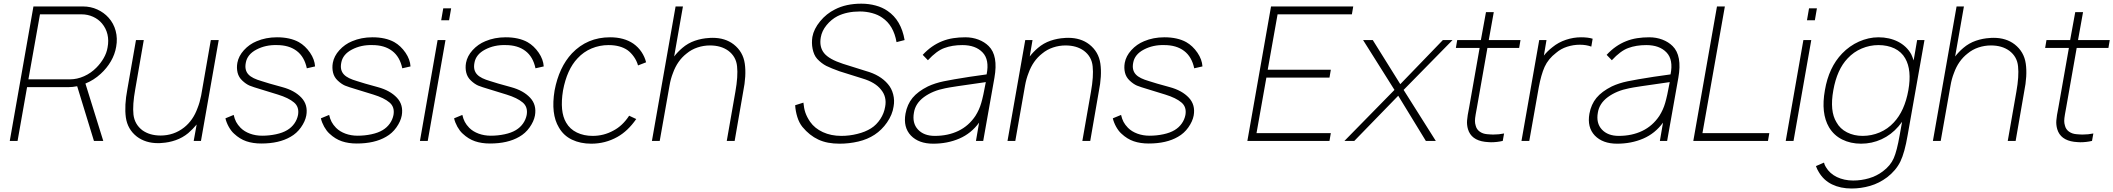

<svg xmlns="http://www.w3.org/2000/svg" viewBox="-20 -786 11788 1071"><path d="M504 0 410.5 -305Q397 -302.5 385.2 -301.2Q373.5 -300 363.5 -300H131L78 0H34.5L166.5 -750H442.5Q486 -750 523 -733Q560 -716 585.5 -687.5Q614 -656 625.2 -613.8Q636.5 -571.5 628 -525Q621 -483 598.5 -444.2Q576 -405.5 541.5 -374Q503.5 -339 456.5 -320L556 0ZM371 -343.5Q410 -343.5 448.8 -360.8Q487.5 -378 517.5 -408.5Q541.5 -432.5 558.2 -461.5Q575 -490.5 580 -521Q587.5 -560 579.5 -594Q571.5 -628 549 -655Q529 -679 499 -692.5Q469 -706 435.5 -706H203L138.5 -343.5Z M1200 -562.5 1101 0H1060.5L1077 -91.5Q1056 -66 1030 -43.5Q998.5 -17.5 959.8 -4Q921 9.5 882 11.5Q878.5 12 873.5 12.2Q868.5 12.5 861.5 12.5Q792 12.5 743.5 -24Q691.5 -64.5 682 -131Q673 -197 690.5 -288.5L738.5 -562.5H782L734.5 -288.5Q718.5 -200 724.5 -146.5Q731 -92.5 774 -59.5Q815 -30 876 -30Q912 -30 945.2 -41.2Q978.5 -52.5 1007 -75Q1057.5 -115 1082 -183.5Q1094.5 -214.5 1102 -253L1156 -562.5Z M1691.5 -405Q1678 -469.5 1635 -502Q1592 -534.5 1525 -534.5Q1462 -536.5 1410.5 -509.5Q1359 -482.5 1351 -435.5Q1347 -414.5 1350.8 -398.8Q1354.5 -383 1365.5 -371Q1376.5 -359 1395 -350Q1413.5 -341 1439.5 -333.5Q1455.5 -328 1484 -319.8Q1512.5 -311.5 1555 -300Q1623.5 -281.5 1661.5 -241Q1699 -201 1688.5 -141.5Q1682.5 -109 1658.5 -75Q1635 -42 1601 -23Q1537 14.5 1437.5 14.5Q1391 14.5 1354.2 2Q1317.5 -10.5 1285.5 -40.5Q1277 -48 1269.5 -58Q1262 -68 1255.8 -79.2Q1249.5 -90.5 1244.8 -102.5Q1240 -114.5 1237.5 -126L1283.5 -145Q1288.5 -122.5 1297.2 -106Q1306 -89.5 1322 -73Q1343 -52 1374.5 -40.5Q1406 -29 1442.5 -29Q1481.5 -29 1519.2 -37Q1557 -45 1582.5 -60.5Q1606.5 -75 1622 -97Q1637.5 -119 1642.5 -145Q1650 -189.5 1620 -214.5Q1590 -240 1530 -258.5Q1509.5 -265 1432.5 -288.5Q1413 -294 1398 -299.2Q1383 -304.5 1372 -308.5Q1351.5 -317.5 1331.5 -336.5Q1311.5 -355 1305.2 -381Q1299 -407 1304 -435.5Q1311 -473.5 1340.5 -506Q1371 -539.5 1411.5 -556Q1463 -578 1525 -578Q1598 -578 1647 -551Q1683 -530.5 1709.5 -492Q1735 -454.5 1737.5 -415.5Z M2224 -405Q2210.5 -469.5 2167.5 -502Q2124.5 -534.5 2057.5 -534.5Q1994.5 -536.5 1943 -509.5Q1891.5 -482.5 1883.5 -435.5Q1879.5 -414.5 1883.2 -398.8Q1887 -383 1898 -371Q1909 -359 1927.5 -350Q1946 -341 1972 -333.5Q1988 -328 2016.5 -319.8Q2045 -311.5 2087.5 -300Q2156 -281.5 2194 -241Q2231.5 -201 2221 -141.5Q2215 -109 2191 -75Q2167.5 -42 2133.5 -23Q2069.5 14.5 1970 14.5Q1923.5 14.5 1886.8 2Q1850 -10.5 1818 -40.5Q1809.5 -48 1802 -58Q1794.5 -68 1788.2 -79.2Q1782 -90.5 1777.2 -102.5Q1772.5 -114.5 1770 -126L1816 -145Q1821 -122.5 1829.8 -106Q1838.5 -89.5 1854.5 -73Q1875.5 -52 1907 -40.5Q1938.5 -29 1975 -29Q2014 -29 2051.8 -37Q2089.5 -45 2115 -60.5Q2139 -75 2154.5 -97Q2170 -119 2175 -145Q2182.5 -189.5 2152.5 -214.5Q2122.5 -240 2062.5 -258.5Q2042 -265 1965 -288.5Q1945.5 -294 1930.5 -299.2Q1915.5 -304.5 1904.5 -308.5Q1884 -317.5 1864 -336.5Q1844 -355 1837.8 -381Q1831.5 -407 1836.5 -435.5Q1843.5 -473.5 1873 -506Q1903.5 -539.5 1944 -556Q1995.5 -578 2057.5 -578Q2130.5 -578 2179.5 -551Q2215.5 -530.5 2242 -492Q2267.5 -454.5 2270 -415.5Z M2496.5 -739.5 2485 -673H2441L2452.5 -739.5ZM2465 -562.5 2366 0H2322.5L2421 -562.5Z M2967 -405Q2953.5 -469.5 2910.5 -502Q2867.5 -534.5 2800.5 -534.5Q2737.5 -536.5 2686 -509.5Q2634.5 -482.5 2626.5 -435.5Q2622.5 -414.5 2626.2 -398.8Q2630 -383 2641 -371Q2652 -359 2670.5 -350Q2689 -341 2715 -333.5Q2731 -328 2759.5 -319.8Q2788 -311.5 2830.5 -300Q2899 -281.5 2937 -241Q2974.5 -201 2964 -141.5Q2958 -109 2934 -75Q2910.5 -42 2876.5 -23Q2812.5 14.5 2713 14.5Q2666.5 14.5 2629.8 2Q2593 -10.5 2561 -40.5Q2552.5 -48 2545 -58Q2537.5 -68 2531.2 -79.2Q2525 -90.5 2520.2 -102.5Q2515.5 -114.5 2513 -126L2559 -145Q2564 -122.5 2572.8 -106Q2581.5 -89.5 2597.5 -73Q2618.5 -52 2650 -40.5Q2681.5 -29 2718 -29Q2757 -29 2794.8 -37Q2832.5 -45 2858 -60.5Q2882 -75 2897.5 -97Q2913 -119 2918 -145Q2925.5 -189.5 2895.5 -214.5Q2865.5 -240 2805.5 -258.5Q2785 -265 2708 -288.5Q2688.5 -294 2673.5 -299.2Q2658.5 -304.5 2647.5 -308.5Q2627 -317.5 2607 -336.5Q2587 -355 2580.8 -381Q2574.5 -407 2579.5 -435.5Q2586.5 -473.5 2616 -506Q2646.5 -539.5 2687 -556Q2738.5 -578 2800.5 -578Q2873.5 -578 2922.5 -551Q2958.5 -530.5 2985 -492Q3010.5 -454.5 3013 -415.5Z M3539 -421Q3532 -446.5 3515.8 -469.5Q3499.5 -492.5 3480 -506.5Q3439 -534.5 3374.5 -534.5Q3325 -534.5 3280 -515.8Q3235 -497 3201.5 -460.5Q3142.5 -398.5 3120.5 -281Q3101.5 -163.5 3138 -102Q3159 -65.5 3197.8 -46.8Q3236.5 -28 3286 -28Q3348 -28 3401.5 -57.5Q3452.5 -84 3489.5 -140.5L3529 -122Q3482 -54.5 3423.5 -22Q3356.5 15.5 3278 15.5Q3217.5 15.5 3170.5 -7Q3123.5 -29.5 3097.5 -75Q3052 -150 3073.5 -281Q3098 -411 3170.5 -488.5Q3256 -578 3383 -578Q3461 -578 3513 -542.5Q3540.5 -523 3558.5 -496Q3576.5 -469 3584 -438.5Z M4125.5 -274 4078 0H4034L4082 -274Q4097.5 -361 4091.5 -415.5Q4086.5 -470 4042.5 -503Q4001.5 -532.5 3940.5 -532.5Q3904.5 -532.5 3870.8 -521.2Q3837 -510 3810 -487.5Q3758.5 -447.5 3734 -379Q3721 -346.5 3714.5 -307.5L3660 0H3616.5L3748.5 -750H3789.5L3740.5 -471Q3750 -483.5 3761.2 -495.2Q3772.5 -507 3786 -518.5Q3817.5 -545.5 3856.2 -558.8Q3895 -572 3934 -574Q3938 -574.5 3943 -574.8Q3948 -575 3955 -575Q4025 -575 4072.5 -538.5Q4125 -497.5 4134.5 -431Q4144 -364.5 4125.5 -274Z M4981 -551Q4964.5 -645 4901 -687.5Q4878 -704 4844.8 -713Q4811.5 -722 4777 -722Q4704.5 -722 4652 -696Q4617 -678 4590.5 -645.5Q4564.5 -613.5 4558.5 -578Q4549 -524.5 4577 -489.5Q4605 -455 4682.5 -430L4811.5 -389.5Q4890 -367.5 4932.5 -317.5Q4953.5 -293.5 4962.2 -259.8Q4971 -226 4964.5 -191.5Q4958 -146.5 4928 -103Q4899 -61 4858.5 -34.5Q4819 -8.5 4767.8 3.5Q4716.5 15.5 4663.5 15.5Q4629 15.5 4599.8 10Q4570.5 4.5 4545.2 -7.2Q4520 -19 4498 -36.5Q4476 -54 4456 -78Q4437.5 -101 4427.5 -133.5Q4417.5 -166 4415.5 -199L4461.5 -213.5Q4463 -198 4465.5 -184.5Q4468 -171 4472.2 -158.5Q4476.5 -146 4483 -133.2Q4489.5 -120.5 4499 -106.5Q4524.5 -70 4570 -49Q4615.5 -28 4673 -28Q4718.5 -28 4762 -39Q4784.5 -44.5 4803.5 -52.2Q4822.5 -60 4838.5 -70Q4854 -79.5 4867.2 -93Q4880.5 -106.5 4890.8 -122.2Q4901 -138 4907.8 -155.2Q4914.5 -172.5 4917.5 -190.5Q4928 -246 4894 -286.5Q4862 -327 4791.5 -348L4662.5 -388.5Q4616.5 -405 4589 -418.5Q4562 -432.5 4538.5 -457.5Q4528.5 -468.5 4522.2 -483Q4516 -497.5 4512.8 -513.5Q4509.5 -529.5 4509.2 -546.5Q4509 -563.5 4511.5 -580Q4519.5 -624.5 4555 -667.5Q4590 -710 4637.5 -733.5Q4699.5 -765.5 4784.5 -765.5Q4826.5 -765.5 4864.5 -755.2Q4902.5 -745 4931 -725Q5007 -673.5 5026 -562.5Z M5424 0 5441.5 -102Q5397.5 -41.5 5331.2 -13Q5265 15.5 5185.5 15.5Q5105 15.5 5061 -30Q5017.5 -76 5031 -152Q5040.5 -204 5070.2 -240Q5100 -276 5156 -304Q5195.5 -322.5 5244 -332.5Q5268.5 -337.5 5304.2 -343.8Q5340 -350 5388.5 -357.5L5483.5 -371Q5500 -453 5461 -493.5Q5422 -534.5 5348 -534.5Q5291.5 -534.5 5247.5 -518Q5204.5 -502.5 5156 -450L5127 -480Q5152 -507 5179 -525.8Q5206 -544.5 5235.5 -556.2Q5265 -568 5297.2 -573Q5329.5 -578 5364.5 -578Q5404 -578 5438 -565Q5472 -552 5495 -529Q5549 -476 5527 -352L5464.5 0ZM5479 -328Q5279 -300 5252 -293.5Q5182.5 -280 5134 -244.5Q5086 -209 5078 -157.5Q5067.5 -99 5100.5 -63.5Q5133.5 -28 5194.5 -28Q5268 -28 5325.8 -55.8Q5383.5 -83.5 5421 -139.5Q5432 -157 5440 -174.8Q5448 -192.5 5453.5 -211.5Q5464.5 -248.5 5479 -328Z M6109 -274 6061.5 0H6017.5L6065.5 -274Q6081 -361 6075 -415.5Q6070 -470 6026 -503Q5985 -532.5 5924 -532.5Q5888 -532.5 5854.2 -521.2Q5820.5 -510 5793.5 -487.5Q5742 -447.5 5717.5 -379Q5704.5 -346.5 5698 -309.5L5643.5 0H5600L5699 -562.5H5739.5L5724 -471Q5733.5 -483.5 5744.8 -495.2Q5756 -507 5769.5 -518.5Q5801 -545.5 5839.8 -558.8Q5878.5 -572 5917.5 -574Q5921.5 -574.5 5926.5 -574.8Q5931.5 -575 5938.5 -575Q6008.5 -575 6056 -538.5Q6108.5 -497.5 6118 -431Q6127.5 -364.5 6109 -274Z M6641.5 -405Q6628 -469.5 6585 -502Q6542 -534.5 6475 -534.5Q6412 -536.5 6360.5 -509.5Q6309 -482.5 6301 -435.5Q6297 -414.5 6300.8 -398.8Q6304.5 -383 6315.5 -371Q6326.5 -359 6345 -350Q6363.5 -341 6389.5 -333.5Q6405.5 -328 6434 -319.8Q6462.5 -311.5 6505 -300Q6573.5 -281.5 6611.5 -241Q6649 -201 6638.5 -141.5Q6632.5 -109 6608.5 -75Q6585 -42 6551 -23Q6487 14.5 6387.5 14.5Q6341 14.5 6304.2 2Q6267.5 -10.5 6235.5 -40.5Q6227 -48 6219.5 -58Q6212 -68 6205.8 -79.2Q6199.5 -90.5 6194.8 -102.5Q6190 -114.5 6187.5 -126L6233.5 -145Q6238.5 -122.5 6247.2 -106Q6256 -89.5 6272 -73Q6293 -52 6324.5 -40.5Q6356 -29 6392.5 -29Q6431.5 -29 6469.2 -37Q6507 -45 6532.5 -60.5Q6556.5 -75 6572 -97Q6587.5 -119 6592.5 -145Q6600 -189.5 6570 -214.5Q6540 -240 6480 -258.5Q6459.5 -265 6382.5 -288.5Q6363 -294 6348 -299.2Q6333 -304.5 6322 -308.5Q6301.5 -317.5 6281.5 -336.5Q6261.5 -355 6255.2 -381Q6249 -407 6254 -435.5Q6261 -473.5 6290.5 -506Q6321 -539.5 6361.5 -556Q6413 -578 6475 -578Q6548 -578 6597 -551Q6633 -530.5 6659.5 -492Q6685 -454.5 6687.5 -415.5Z M7106.5 -706 7051.5 -397H7403.5L7396 -353H7044L6989 -43.5H7403.5L7396 0H6938L7070 -750H7528.5L7521 -706Z M7809.5 -284.5 7989 0H7933.5L7779.5 -252L7534.5 0H7479.5L7758.5 -284.5L7583.5 -562.5H7637.5L7791 -316.5L8028.5 -562.5H8082.5Z M8218.5 -186.5 8211.5 -148Q8207.5 -125 8207.5 -111.5Q8207.5 -98 8211.5 -85.5Q8216.5 -64.5 8233.8 -52Q8251 -39.5 8275 -37.5Q8286.5 -36.5 8295.2 -36Q8304 -35.5 8309.5 -35.5Q8342 -35.5 8370 -41.5L8362.5 0Q8331 7.5 8297 7.5Q8291.5 7.5 8282.8 6.8Q8274 6 8262.5 5Q8186.5 -5 8168.5 -65.5Q8165 -77.5 8163.8 -89.5Q8162.5 -101.5 8163.5 -114Q8164.5 -126.5 8167.2 -144.5Q8170 -162.5 8175 -186.5L8233.5 -518.5H8101L8108.5 -562.5H8240.5L8269 -718.5H8312.5L8284.5 -562.5H8461.5L8454 -518.5H8277Z M8864 -570 8856.5 -526Q8828.5 -536.5 8792 -536.5Q8756 -536.5 8721.2 -525.2Q8686.5 -514 8660.5 -491.5Q8616.5 -458 8596 -413Q8586 -390.5 8578 -362.2Q8570 -334 8563.5 -299L8510.5 0H8467L8566 -562.5H8606.5L8592 -476Q8610 -499.5 8640 -523Q8673 -550 8715 -564Q8757 -578 8799 -578Q8838.5 -578 8864 -570Z M9239 0 9256.5 -102Q9212.5 -41.5 9146.2 -13Q9080 15.5 9000.5 15.5Q8920 15.5 8876 -30Q8832.5 -76 8846 -152Q8855.5 -204 8885.2 -240Q8915 -276 8971 -304Q9010.5 -322.5 9059 -332.5Q9083.5 -337.5 9119.2 -343.8Q9155 -350 9203.5 -357.5L9298.5 -371Q9315 -453 9276 -493.5Q9237 -534.5 9163 -534.5Q9106.5 -534.5 9062.5 -518Q9019.5 -502.5 8971 -450L8942 -480Q8967 -507 8994 -525.8Q9021 -544.5 9050.5 -556.2Q9080 -568 9112.2 -573Q9144.5 -578 9179.5 -578Q9219 -578 9253 -565Q9287 -552 9310 -529Q9364 -476 9342 -352L9279.5 0ZM9294 -328Q9094 -300 9067 -293.5Q8997.5 -280 8949 -244.5Q8901 -209 8893 -157.5Q8882.5 -99 8915.5 -63.5Q8948.5 -28 9009.5 -28Q9083 -28 9140.8 -55.8Q9198.5 -83.5 9236 -139.5Q9247 -157 9255 -174.8Q9263 -192.5 9268.5 -211.5Q9279.5 -248.5 9294 -328Z M9557.5 -750H9601.5L9476.5 -43.5H9849.5L9842 0H9425.5Z M10115 -739.5 10103.5 -673H10059.5L10071 -739.5ZM10083.5 -562.5 9984.5 0H9941L10039.5 -562.5Z M10715 -562.5 10621 -31.5Q10604.5 65.5 10580.5 115Q10556 165 10506.5 203Q10462.5 236 10411.8 250.8Q10361 265.5 10308.5 265.5Q10246.5 265.5 10199.2 242.5Q10152 219.5 10125 173Q10117 160.5 10109.5 140.5L10154.5 121Q10157.5 135 10165 146Q10175.5 164 10191 178Q10206.5 192 10226.2 201.5Q10246 211 10269 216Q10292 221 10317 221Q10362.5 221 10405.2 208.5Q10448 196 10482.5 170Q10525.5 138 10543.5 96.5Q10561.5 55.5 10576.5 -31.5L10590 -106.5L10570 -81Q10529.5 -34 10475.5 -9.2Q10421.5 15.5 10361.5 15.5Q10302.5 15.5 10256 -7.8Q10209.5 -31 10182.5 -76Q10136.5 -154.5 10159.5 -282.5Q10181 -410 10255.5 -487.5Q10275.5 -508.5 10299.5 -525.5Q10323.5 -542.5 10349.5 -554Q10375.5 -565.5 10403 -571.8Q10430.5 -578 10458.5 -578Q10488.5 -578 10516.2 -571.8Q10544 -565.5 10567.5 -553.5Q10591 -541.5 10609.8 -523.8Q10628.5 -506 10641 -483.5Q10647.5 -470 10654.5 -449L10674 -562.5ZM10625 -282.5Q10645 -395.5 10607.5 -460.5Q10597.5 -478.5 10582.2 -492.5Q10567 -506.5 10547.8 -515.8Q10528.5 -525 10505.8 -529.8Q10483 -534.5 10458.5 -534.5Q10410 -534.5 10365 -515.5Q10320 -496.5 10286.5 -460.5Q10227 -398.5 10206.5 -282.5Q10185.5 -166.5 10224 -104Q10244 -67.5 10282.8 -47.8Q10321.5 -28 10370 -28Q10419.5 -28 10465 -47.2Q10510.5 -66.5 10544 -103Q10604.5 -167.5 10625 -282.5Z M11271 -274 11223.5 0H11179.5L11227.5 -274Q11243 -361 11237 -415.5Q11232 -470 11188 -503Q11147 -532.5 11086 -532.5Q11050 -532.5 11016.2 -521.2Q10982.5 -510 10955.5 -487.5Q10904 -447.5 10879.5 -379Q10866.5 -346.5 10860 -307.5L10805.5 0H10762L10894 -750H10935L10886 -471Q10895.5 -483.5 10906.8 -495.2Q10918 -507 10931.5 -518.5Q10963 -545.5 11001.8 -558.8Q11040.5 -572 11079.5 -574Q11083.5 -574.5 11088.5 -574.8Q11093.5 -575 11100.5 -575Q11170.5 -575 11218 -538.5Q11270.5 -497.5 11280 -431Q11289.5 -364.5 11271 -274Z M11505.5 -186.5 11498.5 -148Q11494.5 -125 11494.5 -111.5Q11494.5 -98 11498.5 -85.5Q11503.5 -64.5 11520.8 -52Q11538 -39.5 11562 -37.5Q11573.5 -36.5 11582.2 -36Q11591 -35.5 11596.5 -35.5Q11629 -35.5 11657 -41.5L11649.5 0Q11618 7.5 11584 7.5Q11578.5 7.5 11569.8 6.8Q11561 6 11549.5 5Q11473.5 -5 11455.5 -65.5Q11452 -77.5 11450.8 -89.5Q11449.5 -101.5 11450.5 -114Q11451.5 -126.5 11454.2 -144.5Q11457 -162.5 11462 -186.5L11520.5 -518.5H11388L11395.5 -562.5H11527.5L11556 -718.5H11599.5L11571.5 -562.5H11748.5L11741 -518.5H11564Z"/></svg>

Font: Russisch Sans ExtraLight
Style: Italic
Weight: 200
Width: 4
Italic angle: -10°
Designer: Michael Sharanda (font) & Cristiano Sobral (main changes)
Foundry: Michael Sharanda
Version: Version 2.00;September 8, 2020;FontCreator 13.0.0.2681 64-bi